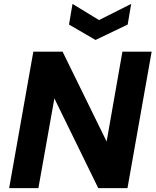

<svg xmlns="http://www.w3.org/2000/svg" viewBox="-20 -965 798 985"><path d="M27 0 151 -700H301L527 -239L608 -700H758L634 0H484L259 -460L177 0ZM653 -945 635 -839 470 -760 334 -839 352 -945 488 -862Z"/></svg>

Font: DM Sans 9pt Black
Style: Italic
Weight: 900
Italic angle: -10°
Version: Version 4.004;gftools[0.9.30]